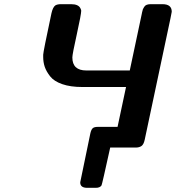

<svg xmlns="http://www.w3.org/2000/svg" viewBox="-20 -714 851 929"><path d="M189 -438V-449.2Q189 -462.4 229 -649.9Q235.8 -679.7 248 -688Q257.8 -693.8 274.9 -693.8H324.2Q359.4 -693.8 369.1 -673.8Q373 -666 373 -662.1Q373 -645 351.6 -548.1Q330.1 -451.2 330.1 -436Q330.1 -373 397.9 -373H607.9Q611.8 -392.1 665 -642.1Q665 -643.1 667.5 -654.5Q669.9 -666 671.4 -669.4Q672.9 -672.9 677.5 -680.4Q682.1 -688 690.2 -690.9Q698.2 -693.8 709 -693.8H766.1Q811 -693.8 811 -657.2L805.2 -627L680.2 -38.1Q675.3 -15.1 664.6 -7.6Q653.8 0 636.2 0H513.2Q474.1 178.2 471.2 183.1Q463.4 195.3 441.9 194.8H401.9Q367.7 194.8 368.2 168Q368.2 166 417 -67.9Q420.9 -85.9 428 -93Q435.1 -100.1 453.1 -100.1H548.8L589.8 -293H377.9Q320.8 -293 281 -306.9Q241.2 -320.8 222.7 -344.5Q204.1 -368.2 196.5 -390.6Q189 -413.1 189 -438Z"/></svg>

Font: CMU Sans Serif
Style: BoldOblique
Weight: 700
Italic angle: -12°
Version: Version 0.7.0